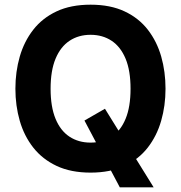

<svg xmlns="http://www.w3.org/2000/svg" viewBox="-20 -739 780 828"><path d="M642.6 68.8 432.6 -270 344.2 -219.2 496.6 68.8ZM370.6 -718.8Q285.2 -718.8 223.9 -689.9Q162.6 -661.1 123.3 -610.6Q84 -560.1 65.2 -494.9Q46.4 -429.7 46.4 -356.4Q46.4 -283.2 65.2 -218Q84 -152.8 123.5 -102.5Q163.1 -52.2 224.4 -23.4Q285.6 5.4 370.6 5.4Q455.6 5.4 516.8 -23.4Q578.1 -52.2 617.2 -102.5Q656.2 -152.8 675 -218Q693.8 -283.2 693.8 -356.4Q693.8 -429.7 675.3 -494.9Q656.7 -560.1 617.7 -610.6Q578.6 -661.1 517.3 -689.9Q456.1 -718.8 370.6 -718.8ZM370.6 -588.9Q422.4 -588.9 461.2 -563.2Q500 -537.6 521.5 -486.1Q543 -434.6 543 -356.4Q543 -278.3 521.7 -226.8Q500.5 -175.3 461.9 -149.7Q423.3 -124 370.6 -124Q318.4 -124 279.5 -149.7Q240.7 -175.3 219.5 -226.8Q198.2 -278.3 198.2 -356.4Q198.2 -434.6 219.7 -486.1Q241.2 -537.6 280 -563.2Q318.8 -588.9 370.6 -588.9Z"/></svg>

Font: Estedad-FD-VF Thin
Style: Regular
Weight: 100
Designer: Amin Abedi
Version: Version 5.0